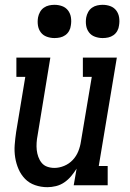

<svg xmlns="http://www.w3.org/2000/svg" viewBox="-20 -769 540 797"><path d="M177 8Q150 8 125.5 -0.5Q101 -9 84 -26.5Q67 -44 57 -67Q47 -90 43 -115.5Q39 -141 41 -167.5Q43 -194 47 -221L85 -450H48V-530H189L136 -207Q133 -192 132 -176.5Q131 -161 132.5 -146.5Q134 -132 139 -118Q144 -104 153 -93Q162 -82 176 -77Q190 -72 206 -72Q226 -72 246.5 -80.5Q267 -89 282 -105Q297 -121 305 -141Q313 -161 316 -182L361 -450H324V-530H465L390 -80H427V0H286L298 -69Q288 -53 275.5 -38Q263 -23 247 -12Q231 -1 212.5 3.5Q194 8 177 8ZM406 -611Q390 -611 374.5 -616.5Q359 -622 349.5 -634.5Q340 -647 337.5 -663.5Q335 -680 338 -697Q340 -708 346 -719Q352 -730 362 -737Q372 -744 383.5 -746.5Q395 -749 406 -749Q423 -749 438 -743.5Q453 -738 462.5 -725.5Q472 -713 474.5 -696.5Q477 -680 474 -663Q473 -652 467 -641Q461 -630 451 -623Q441 -616 429.5 -613.5Q418 -611 406 -611ZM206 -611Q190 -611 174.5 -616.5Q159 -622 149.5 -634.5Q140 -647 137.5 -663.5Q135 -680 138 -697Q140 -708 146 -719Q152 -730 162 -737Q172 -744 183.5 -746.5Q195 -749 206 -749Q223 -749 238 -743.5Q253 -738 262.5 -725.5Q272 -713 274.5 -696.5Q277 -680 274 -663Q273 -652 267 -641Q261 -630 251 -623Q241 -616 229.5 -613.5Q218 -611 206 -611Z"/></svg>

Font: Iosevka Slab Medium Oblique
Style: Regular
Weight: 500
Italic angle: -9°
Monospace: yes
Designer: Belleve Invis
Foundry: Belleve Invis
Version: Version 11.1.1; ttfautohint (v1.8.3)